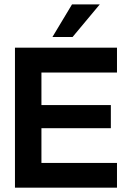

<svg xmlns="http://www.w3.org/2000/svg" viewBox="-20 -872 602 892"><path d="M443.5 -851.5 317 -700H223.5L314.5 -851.5ZM523.5 -650.5V-535H172.5V-384H495V-276.5H172.5V-115H523.5V0H49.5V-650.5Z"/></svg>

Font: Overused Grotesk SemiBold
Style: Regular
Weight: 610
Version: Version 0.004